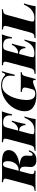

<svg xmlns="http://www.w3.org/2000/svg" viewBox="1324 -2035 676 3462"><g transform="rotate(-90 1662.0 -304.0)"><path d="M660 -121H683L679 -108Q639 14 508 14Q441 14 410 -16Q379 -46 382 -97L387 -173Q388 -181 388 -195Q388 -238 371 -260Q354 -282 313 -286H308L260 -106Q253 -76 253 -64Q253 -42 268 -32Q283 -22 319 -20L315 0Q246 -3 137 -3Q11 -3 -49 0L-45 -20Q-9 -22 9 -28Q27 -34 37.5 -51Q48 -68 58 -106L164 -502Q172 -531 172 -547Q172 -567 157.5 -576.5Q143 -586 105 -588L110 -608Q168 -605 282 -605L405 -606Q429 -607 464 -607Q583 -607 635 -576.5Q687 -546 687 -484Q687 -407 615.5 -356Q544 -305 418 -291Q511 -279 551 -250Q591 -221 587 -158L584 -105Q582 -79 586.5 -66Q591 -53 603 -53Q634 -53 655 -107ZM366 -502 314 -306H331Q373 -306 409 -331Q445 -356 466 -401Q487 -446 487 -502Q487 -588 430 -588Q405 -588 392 -570Q379 -552 366 -502Z M1385 -608Q1360 -542 1347 -490Q1341 -468 1334 -428H1312Q1313 -439 1313 -458Q1313 -526 1281 -555.5Q1249 -585 1191 -585H1188Q1153 -585 1135.5 -579.5Q1118 -574 1108 -557Q1098 -540 1088 -502L1038 -316H1053Q1100 -316 1139 -349Q1178 -382 1196 -428H1218Q1202 -379 1191 -333L1184 -306Q1177 -279 1171 -252Q1165 -225 1158 -184H1136Q1136 -227 1113 -261.5Q1090 -296 1039 -296H1033L982 -106Q973 -68 973 -57Q973 -36 987.5 -29.5Q1002 -23 1039 -23H1052Q1126 -23 1178.5 -63.5Q1231 -104 1271 -200H1293Q1285 -178 1272 -128Q1255 -69 1246 0Q1178 -3 1020 -3Q788 -3 672 0L676 -20Q712 -22 730 -28Q748 -34 758.5 -51Q769 -68 779 -106L885 -502Q893 -536 893 -550Q893 -572 878.5 -579Q864 -586 826 -588L831 -608Q946 -605 1178 -605Q1322 -605 1385 -608Z M1949 0Q1950 -5 1950 -15Q1950 -47 1924 -47Q1907 -47 1888 -41.5Q1869 -36 1839 -23Q1788 -1 1755 6.5Q1722 14 1684 14Q1541 14 1464 -40Q1387 -94 1387 -195Q1387 -293 1444.5 -392.5Q1502 -492 1609 -557Q1716 -622 1857 -622Q1961 -622 2031 -557Q2040 -548 2048 -548Q2058 -548 2067.5 -562Q2077 -576 2088 -608H2110Q2078 -516 2046 -378H2024Q2029 -421 2029 -453Q2029 -477 2026 -494Q2023 -511 2015 -526Q1970 -604 1851 -604Q1765 -604 1706 -528.5Q1647 -453 1618.5 -349Q1590 -245 1590 -162Q1590 -84 1619 -45Q1648 -6 1704 -6Q1744 -6 1763 -24Q1782 -42 1791 -86L1809 -153Q1815 -176 1815 -193Q1815 -221 1795.5 -234Q1776 -247 1734 -249L1738 -269Q1806 -266 1929 -266Q2039 -266 2093 -269L2089 -249Q2064 -247 2052 -241Q2040 -235 2031.5 -218.5Q2023 -202 2013 -163L1969 0Z M2773 -608Q2748 -542 2735 -490Q2729 -468 2722 -428H2700Q2701 -439 2701 -458Q2701 -526 2669 -555.5Q2637 -585 2579 -585H2576Q2541 -585 2523.5 -579.5Q2506 -574 2496 -557Q2486 -540 2476 -502L2426 -316H2441Q2488 -316 2527 -349Q2566 -382 2584 -428H2606Q2590 -379 2579 -333L2572 -306Q2565 -279 2559 -252Q2553 -225 2546 -184H2524Q2524 -227 2501 -261.5Q2478 -296 2427 -296H2421L2370 -106Q2361 -68 2361 -57Q2361 -36 2375.5 -29.5Q2390 -23 2427 -23H2440Q2514 -23 2566.5 -63.5Q2619 -104 2659 -200H2681Q2673 -178 2660 -128Q2643 -69 2634 0Q2566 -3 2408 -3Q2176 -3 2060 0L2064 -20Q2100 -22 2118 -28Q2136 -34 2146.5 -51Q2157 -68 2167 -106L2273 -502Q2281 -536 2281 -550Q2281 -572 2266.5 -579Q2252 -586 2214 -588L2219 -608Q2334 -605 2566 -605Q2710 -605 2773 -608Z M3307 -128Q3290 -69 3281 0Q3213 -3 3055 -3Q2819 -3 2703 0L2707 -20Q2743 -22 2761 -28Q2779 -34 2789.5 -51Q2800 -68 2810 -106L2918 -502Q2926 -536 2926 -550Q2926 -572 2911.5 -579Q2897 -586 2859 -588L2864 -608Q2923 -605 3053 -605Q3157 -605 3228 -608L3223 -588Q3186 -586 3168.5 -580Q3151 -574 3140.5 -557Q3130 -540 3120 -502L3012 -106Q3005 -77 3005 -57Q3005 -36 3017 -29.5Q3029 -23 3059 -23H3087Q3145 -23 3207.5 -68.5Q3270 -114 3309 -210H3331Q3321 -183 3307 -128Z"/></g></svg>

Font: Playfair Display SC Black
Style: Italic
Weight: 900
Italic angle: -14°
Designer: Claus Eggers Sørensen
Foundry: Claus Eggers Sørensen
Version: Version 1.200; ttfautohint (v1.6)